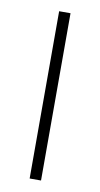

<svg xmlns="http://www.w3.org/2000/svg" viewBox="-68 -563 311 598"><g transform="rotate(10 87.5 -264.5)"><path d="M106 0H70V-529H106Z"/></g></svg>

Font: Noto Sans Tamil ExtraCondensed ExtraLight
Style: Regular
Weight: 200
Width: 2
Designer: Jelle Bosma - Monotype Design Team
Foundry: Monotype Imaging Inc.
Version: Version 2.004; ttfautohint (v1.8.4.7-5d5b)